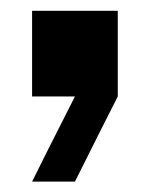

<svg xmlns="http://www.w3.org/2000/svg" viewBox="-20 -780 279 359"><path d="M40 -599.6Q40 -639.6 40 -759.8Q80.1 -759.8 200.2 -759.8Q200.2 -719.7 200.2 -599.6Q179.7 -559.6 120.1 -440.4Q99.6 -440.4 40 -440.4Q59.6 -480.5 120.1 -599.6Q99.6 -599.6 40 -599.6Z"/></svg>

Font: Alibu-Mazigh Belkasim 1
Style: Bold
Weight: 400
Designer: Mazigh Moubarik Belkasim
Version: Version 1.0